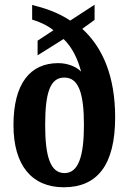

<svg xmlns="http://www.w3.org/2000/svg" viewBox="-20 -782 544 812"><path d="M250 10C392 10 467 -85 467 -286C467 -458 415 -581 328 -660L380 -698V-762L277 -695C221 -732 164 -749 116 -761V-699C144 -691 179 -676 206 -654L139 -610V-548L249 -617C286 -581 309 -532 323 -479C304 -499 268 -515 226 -515C108 -515 37 -429 37 -253C37 -82 115 10 250 10ZM253 -50C193 -50 171 -120 171 -253C171 -390 192 -454 252 -454C312 -454 335 -389 335 -253C335 -120 311 -50 253 -50Z"/></svg>

Font: Noto Serif Sinhala ExtraCondensed
Style: Bold
Weight: 700
Width: 2
Designer: Jelle Bosma - Monotype Design Team
Foundry: Monotype Imaging Inc.
Version: Version 2.007